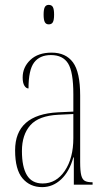

<svg xmlns="http://www.w3.org/2000/svg" viewBox="-20 -758 440 788"><path d="M153 10Q103 10 72.5 -26Q42 -62 42 -141Q42 -288 218 -297L281 -300V-371Q281 -463 259.5 -497.5Q238 -532 189 -532Q143 -532 120 -501.5Q97 -471 97 -395Q87 -395 80 -406.5Q73 -418 73 -440Q73 -482 104.5 -512Q136 -542 192 -542Q250 -542 279.5 -502Q309 -462 309 -366V-93Q309 -56 313.5 -38.5Q318 -21 328.5 -15.5Q339 -10 358 -10H360V0H283V-112H281Q265 -54 231 -22Q197 10 153 10ZM155 -5Q211 -5 246 -57Q281 -109 281 -191V-290L219 -287Q139 -283 104.5 -244Q70 -205 70 -138Q70 -73 90.5 -39Q111 -5 155 -5ZM180 -658Q169 -658 164 -667Q159 -676 159 -698Q159 -720 164 -729Q169 -738 180 -738Q192 -738 197 -729Q202 -720 202 -698Q202 -676 197 -667Q192 -658 180 -658Z"/></svg>

Font: Noto Serif Display ExtraCondensed Thin
Style: Regular
Weight: 100
Width: 2
Designer: Monotype Design Team
Foundry: Monotype Imaging Inc.
Version: Version 2.009